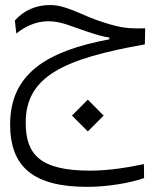

<svg xmlns="http://www.w3.org/2000/svg" viewBox="-20 -433 626 758"><path d="M324.7 304.7C403.8 304.7 496.1 289.1 548.8 270L548.3 214.8C490.2 227.1 412.1 240.7 335.9 240.7C135.7 240.7 81.5 175.3 81.5 50.8C81.5 -131.3 231.9 -201.2 551.8 -257.8L553.2 -321.3C482.9 -319.3 457.5 -323.7 396 -342.3C306.2 -369.1 246.6 -413.1 177.7 -413.1C123.5 -413.1 75.2 -393.1 38.6 -352.1L44.4 -300.8C78.6 -328.1 121.6 -349.1 170.4 -349.1C221.7 -349.1 259.3 -329.6 318.4 -310.1C365.7 -293.9 385.3 -289.1 411.6 -284.7V-277.8C163.1 -231.4 20 -140.6 20 58.1C20 225.6 111.3 304.7 324.7 304.7ZM326.7 85.9 389.2 23.4 326.7 -39.6 264.2 23.4Z"/></svg>

Font: Cascadia Mono Light
Style: Regular
Weight: 300
Monospace: yes
Designer: Aaron Bell
Foundry: Saja Typeworks
Version: Version 2404.023